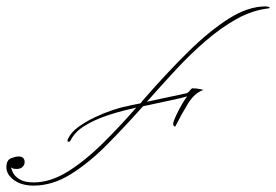

<svg xmlns="http://www.w3.org/2000/svg" viewBox="-150 -571 863 600"><path d="M451 -295Q465 -295 475.5 -292.5Q486 -290 486 -290Q458 -281 437 -246.5Q416 -212 399 -178Q398 -174 394.5 -176.5Q391 -179 391 -183Q391 -190 400 -209.5Q409 -229 420 -247.5Q431 -266 435 -270Q420 -265 381 -257Q342 -249 297 -239Q240 -175 184 -118.5Q128 -62 71 -26.5Q14 9 -45 9Q-83 9 -106.5 -8.5Q-130 -26 -130 -48Q-130 -71 -115.5 -76.5Q-101 -82 -92 -82Q-73 -82 -73 -64Q-73 -56 -79.5 -49.5Q-86 -43 -98 -43Q-108 -43 -111.5 -45.5Q-115 -48 -115 -48Q-115 -43 -109.5 -31.5Q-104 -20 -88.5 -10.5Q-73 -1 -45 -1Q7 -1 60.5 -34Q114 -67 168.5 -120.5Q223 -174 276 -235Q266 -232 256 -230Q220 -222 182 -209Q144 -196 114 -177.5Q84 -159 71 -133Q68 -127 63.5 -128Q59 -129 62 -136Q71 -157 94.5 -174Q118 -191 146.5 -204.5Q175 -218 202 -227Q229 -236 247 -239Q250 -240 261.5 -242.5Q273 -245 289 -248Q295 -256 304 -266Q373 -345 438.5 -409.5Q504 -474 564.5 -512.5Q625 -551 680 -551Q683 -551 684 -550.5Q685 -550 687 -550Q689 -550 692 -548Q695 -546 690 -545Q638 -539 589 -511.5Q540 -484 492.5 -443Q445 -402 399.5 -353Q354 -304 309 -253Q335 -259 362.5 -264.5Q390 -270 409.5 -274.5Q429 -279 430 -279Q436 -280 441 -285Q442 -287 446 -291Q450 -295 450 -295Z"/></svg>

Font: Kapakana Light
Style: Regular
Weight: 300
Designer: Kyosuke Nagai
Version: Version 1.000